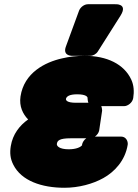

<svg xmlns="http://www.w3.org/2000/svg" viewBox="-20 -840 653 908"><path d="M345 -394C390 -394 395 -380 394 -376C394 -374 395 -361 398 -354H340C294 -354 291 -367 292 -373C295 -384 308 -394 345 -394ZM459 -338H567C583 -338 606 -353 610 -376C615 -407 613 -437 601 -463C567 -537 485 -576 381 -576C344 -576 307 -572 274 -564C193 -546 94 -496 77 -384C70 -337 88 -301 113 -275C73 -247 40 -205 31 -149C26 -118 28 -90 43 -61C81 15 177 48 285 48C352 48 419 30 469 2C521 -27 572 -80 584 -156C586 -172 576 -194 553 -194H429C439 -201 447 -212 449 -223L463 -317C463 -319 462 -331 459 -338ZM388 -186C378 -179 370 -167 368 -156C368 -155 369 -154 368 -153C361 -144 340 -134 305 -134C260 -134 247 -150 249 -160C251 -175 261 -186 314 -186ZM396 -820C379 -820 361 -807 354 -790L292 -621C276 -579 312 -576 322 -576H406C420 -576 435 -584 443 -597L550 -766C587 -825 524 -820 524 -820Z"/></svg>

Font: Asimov Print
Style: EIt
Weight: 500
Designer: Google
Version: Version 2.000980; 2014